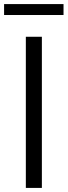

<svg xmlns="http://www.w3.org/2000/svg" viewBox="-48 -920 331 940"><path d="M78.5 0V-740H157V0ZM-28 -846.5V-900H263V-846.5Z"/></svg>

Font: Encode Sans SemiCondensed SemiCondensed
Style: Regular
Weight: 400
Width: 4
Designer: Multiple Designers
Foundry: Impallari Type
Version: Version 3.000; ttfautohint (v1.8.3) -l 8 -r 50 -G 200 -x 14 